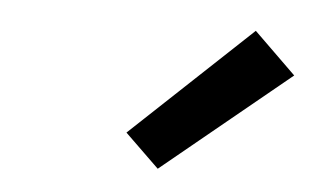

<svg xmlns="http://www.w3.org/2000/svg" viewBox="-34 -870 667 392"><g transform="rotate(5 300.0 -674.0)"><path d="M301 -525 231 -593 476 -823 562 -739Z"/></g></svg>

Font: Iosevka Extended
Style: Bold Italic
Weight: 700
Width: 7
Italic angle: -9°
Monospace: yes
Designer: Belleve Invis
Foundry: Belleve Invis
Version: Version 32.5.0; ttfautohint (v1.8.4)